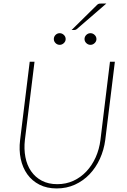

<svg xmlns="http://www.w3.org/2000/svg" viewBox="-20 -1050 712 1079"><path d="M302 -15Q351.5 -15 393 -34.2Q434.5 -53.5 466 -87.2Q497.5 -121 517.8 -166.2Q538 -211.5 544.5 -263.5L598 -703H625.5L571.5 -263.5Q564 -207 541.2 -157.2Q518.5 -107.5 483 -70.5Q447.5 -33.5 400.8 -12.2Q354 9 298.5 9Q243.5 9 201.8 -12.2Q160 -33.5 133.5 -70.5Q107 -107.5 96.5 -157.2Q86 -207 93 -263.5L147 -703H174L120 -264.5Q114 -212.5 122.8 -167Q131.5 -121.5 154.8 -87.8Q178 -54 215 -34.5Q252 -15 302 -15ZM577.5 -1030 411 -886Q405 -881.5 398 -881.5H382.5L524 -1021Q529 -1026.5 533.8 -1028.2Q538.5 -1030 547 -1030ZM349 -830.5Q349 -817.5 338.8 -807.8Q328.5 -798 315.5 -798Q302 -798 292.2 -807.8Q282.5 -817.5 282.5 -830.5Q282.5 -844 292.2 -853.8Q302 -863.5 315.5 -863.5Q328.5 -863.5 338.8 -853.8Q349 -844 349 -830.5ZM522 -830.5Q522 -817.5 511.8 -807.8Q501.5 -798 488.5 -798Q475 -798 465 -807.8Q455 -817.5 455 -830.5Q455 -844 465 -853.8Q475 -863.5 488.5 -863.5Q501.5 -863.5 511.8 -853.8Q522 -844 522 -830.5Z"/></svg>

Font: Lato ExtraLight
Style: Italic
Weight: 275
Italic angle: -7°
Designer: Lukasz Dziedzic with Adam Twardoch and Botio Nikoltchev
Foundry: tyPoland Lukasz Dziedzic
Version: Version 2.015; 2015-08-06; http://www.latofonts.com/